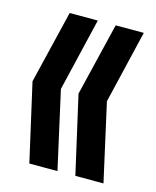

<svg xmlns="http://www.w3.org/2000/svg" viewBox="-87 -669 529 653"><g transform="rotate(15 177.5 -343.0)"><path d="M177 -608 116 -351 177 -78H78L16 -351L78 -608ZM339 -608 278 -351 339 -78H240L178 -351L240 -608Z"/></g></svg>

Font: Adderley Bold
Style: Regular
Weight: 700
Designer: gorohovskiy
Version: Version 1.003 November 13, 2017